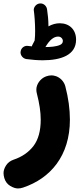

<svg xmlns="http://www.w3.org/2000/svg" viewBox="-26 -749 453 1092"><path d="M91.3 -455.6C90.8 -454.1 90.8 -452.1 90.8 -450.7C90.8 -434.6 103.5 -416.5 123.5 -413.1C157.2 -408.7 188 -406.2 216.8 -406.2C320.8 -406.2 406.7 -435.5 406.7 -523.4C406.7 -580.6 368.7 -616.7 314 -616.7C292 -616.7 270.5 -610.8 249.5 -599.1V-603C249.5 -632.8 245.6 -671.4 241.7 -695.3C239.3 -715.3 222.2 -729.5 204.6 -729.5C202.6 -729.5 200.7 -729.5 198.2 -729C180.2 -726.6 166 -709 166 -692.9C166 -691.4 166 -689.5 166.5 -688C169.9 -664.1 173.8 -617.2 173.8 -573.7C173.8 -553.7 173.3 -537.6 171.4 -522.5C170.9 -521 170.9 -519.5 170.9 -518.1C166.5 -510.3 162.1 -502 158.2 -493.7C156.7 -491.2 155.8 -488.3 155.3 -485.4C147.9 -485.8 140.6 -486.8 133.3 -487.8C131.3 -488.3 129.4 -488.3 127.4 -488.3C111.8 -488.3 93.8 -476.6 91.3 -455.6ZM235.8 -314.5C202.6 -302.2 180.7 -269 180.7 -239.7C180.7 -231.9 181.6 -223.6 184.1 -215.3C198.2 -160.6 205.6 -111.8 205.6 -68.4C205.6 -4.9 191.9 44.9 164.6 81.1C137.2 116.7 99.6 143.1 51.3 159.2C32.7 165.5 18.6 176.3 8.8 191.4C-1 206.5 -5.9 221.2 -5.9 235.4C-5.9 244.1 -4.4 253.4 -1.5 263.7C4.4 283.7 15.6 298.3 31.7 308.1C47.9 317.9 62.5 322.8 76.2 322.8C85.4 322.8 95.2 321.3 105 317.9C260.3 266.1 371.6 137.7 371.6 -68.4C371.6 -128.9 362.8 -191.9 345.7 -257.3C342.3 -271 335.4 -283.2 325.2 -294.4C303.7 -316.4 279.8 -320.3 266.6 -320.3C256.8 -320.3 246.6 -318.4 235.8 -314.5ZM304.7 -541C321.8 -541 331.5 -527.3 331.5 -516.1C331.5 -505.9 326.2 -498.5 315.9 -493.7C294.4 -483.9 261.2 -481.4 232.4 -481.4C255.4 -521 279.3 -541 304.7 -541Z"/></svg>

Font: Mikhak Black
Style: Regular
Weight: 900
Designer: Amin Abedi
Version: Version 3.2